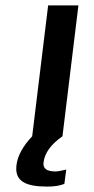

<svg xmlns="http://www.w3.org/2000/svg" viewBox="-20 -504 348 710"><path d="M155 186C179 186 201 183 218 176L225 123C205 128 192 130 185 130C153 130 138 119 141 97C145 62 168 30 211 0L270 -484H158L99 0C64 37 45 73 41 106C33 167 76 186 155 186Z"/></svg>

Font: Gamestation Extended
Style: Italic
Weight: 400
Width: 7
Designer: Jonas Hecksher
Foundry: Jonas Hecksher, Playtypeª, e-types AS
Version: Version 1.003